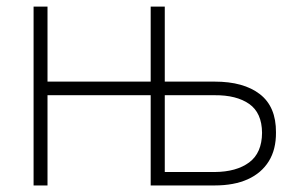

<svg xmlns="http://www.w3.org/2000/svg" viewBox="-20 -566 914 586"><path d="M82.5 0V-545.9H125V-316.9H460.4V-275.4H125V0ZM472.7 -316.9H635.3Q723.6 -316.9 773.2 -278.6Q822.8 -240.2 822.3 -162.1Q822.8 -109.9 800.3 -73.7Q777.8 -37.6 736.1 -18.8Q694.3 0 635.3 0H439.9V-545.9H482.9V-41H635.3Q701.7 -41.5 740.5 -70.3Q779.3 -99.1 779.8 -160.6Q779.3 -221.7 740.5 -248.8Q701.7 -275.9 635.3 -275.4H472.7Z"/></svg>

Font: Inter Tight ExtraLight
Style: Regular
Weight: 250
Designer: Rasmus Andersson
Foundry: rsms
Version: Version 3.004